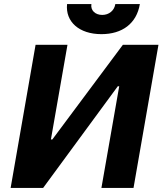

<svg xmlns="http://www.w3.org/2000/svg" viewBox="-20 -919 795 939"><path d="M32 0H191L556 -497H563L476 0H633L755 -700H581L236 -237H229L310 -700H154ZM476 -752C578 -752 648 -804 664 -899H544C539 -867 513 -846 480 -846C446 -846 422 -868 427 -899H308C299 -813 367 -752 476 -752Z"/></svg>

Font: Fixel Display 20240404
Style: Bold Italic
Weight: 700
Italic angle: -10°
Designer: AlfaBravo + MacPaw
Foundry: Kyrylo Tkachov, Marchela Mozhyna, Serhii Makarenko, Maria Weinstein, Zakhar Kryvoshyya
Version: Version 1.211;Glyphs 3.2 (3225)